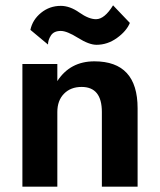

<svg xmlns="http://www.w3.org/2000/svg" viewBox="-20 -700 600 720"><path d="M362 -280Q362 -374 286 -374Q245 -374 220 -348.5Q195 -323 195 -280V0H64V-460H195V-396Q243 -470 334 -470Q496 -470 496 -294V0H362ZM94 -588Q102 -626 134 -652Q166 -678 208 -678Q242 -678 277.5 -653Q313 -628 340 -628Q372 -628 404 -680L467 -614Q454 -583 418.5 -557.5Q383 -532 342 -532Q314 -532 272.5 -558Q231 -584 208 -584Q182 -584 171 -567Q160 -550 160 -533Z"/></svg>

Font: Renner*
Style: Semi
Weight: 600
Version: Version 003.000 ; ttfautohint (v0.97) -l 8 -r 50 -G 200 -x 1